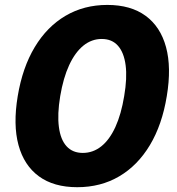

<svg xmlns="http://www.w3.org/2000/svg" viewBox="-20 -758 726 788"><path d="M296.9 10.3Q200.7 10.3 139.6 -34.4Q78.6 -79.1 55.9 -162.6Q33.2 -246.1 52.7 -363.3Q72.3 -481 122.6 -564.7Q172.9 -648.4 248.8 -693.1Q324.7 -737.8 420.4 -737.8Q516.6 -737.8 577.6 -693.1Q638.7 -648.4 661.4 -564.7Q684.1 -481 664.6 -363.8Q645.5 -246.1 595.2 -162.4Q544.9 -78.6 469.2 -34.2Q393.6 10.3 296.9 10.3ZM319.8 -130.4Q361.8 -130.4 395.8 -157.5Q429.7 -184.6 453.6 -236.8Q477.5 -289.1 489.7 -363.8Q502.4 -438 495.6 -490.2Q488.8 -542.5 464.1 -570.3Q439.5 -598.1 397.5 -598.1Q356 -598.1 322 -570.6Q288.1 -543 263.9 -490.7Q239.7 -438.5 227.1 -363.3Q214.8 -289.1 221.7 -236.8Q228.5 -184.6 253.4 -157.5Q278.3 -130.4 319.8 -130.4Z"/></svg>

Font: Inter 18pt ExtraBold
Style: Italic
Weight: 800
Italic angle: -9.3988°
Designer: Rasmus Andersson
Foundry: rsms
Version: Version 4.001;git-66647c0bb